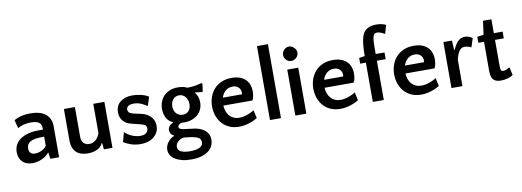

<svg xmlns="http://www.w3.org/2000/svg" viewBox="-71 -1195 5143 1892"><g transform="rotate(-10 2500.0 -248.5)"><path d="M349 0 341 -63H337Q310 -29 263.5 -8.5Q217 12 169 12Q106 12 70 -24.5Q34 -61 34 -121Q34 -162 51.5 -194.5Q69 -227 102 -249.5Q135 -272 181 -284Q227 -296 284 -296H327V-311Q327 -350 302 -368Q276 -386 221 -386Q147 -386 89 -353L68 -436Q135 -475 230 -475Q330 -475 382 -434Q406 -415 421.5 -385Q437 -355 437 -313V0ZM212 -77Q244 -77 276 -92.5Q308 -108 327 -134V-225H308Q226 -225 188.5 -204Q151 -183 151 -137Q151 -77 212 -77Z M676 -460V-161Q676 -120 697.5 -98.5Q719 -77 753 -77Q788 -77 817 -100.5Q846 -124 860 -168V-460H971V0H885L879 -64H875Q864 -41 847 -26.5Q830 -12 809.5 -3.5Q789 5 767 8.5Q745 12 724 12Q691 12 662.5 4Q634 -4 612.5 -22.5Q591 -41 578.5 -71.5Q566 -102 566 -147V-460Z M1249 -393Q1216 -393 1197.5 -380.5Q1179 -368 1179 -345Q1179 -330 1189.5 -317.5Q1200 -305 1234 -297L1305 -281Q1347 -272 1372.5 -255Q1398 -238 1412.5 -218Q1427 -198 1432 -177Q1437 -156 1437 -138Q1437 -106 1424 -78.5Q1411 -51 1387 -31Q1363 -11 1329 0.5Q1295 12 1253 12Q1200 12 1155 -3.5Q1110 -19 1083 -38L1109 -133Q1143 -100 1185.5 -84Q1228 -68 1264 -68Q1302 -68 1322 -84.5Q1342 -101 1342 -130Q1342 -147 1332 -158.5Q1322 -170 1292 -178L1196 -202Q1162 -210 1140.5 -225Q1119 -240 1106.5 -258.5Q1094 -277 1089.5 -297Q1085 -317 1085 -335Q1085 -402 1132 -438.5Q1179 -475 1254 -475Q1293 -475 1338 -464.5Q1383 -454 1414 -434L1385 -344Q1365 -360 1329 -376.5Q1293 -393 1249 -393Z M1603 -145Q1558 -164 1538 -204Q1518 -244 1518 -291Q1518 -330 1531 -364Q1544 -398 1568.5 -422.5Q1593 -447 1627.5 -461Q1662 -475 1706 -475Q1732 -475 1757.5 -470Q1783 -465 1802 -455Q1844 -456 1878.5 -461.5Q1913 -467 1945 -476L1954 -469L1943 -393L1938 -388L1867 -396L1866 -393Q1900 -350 1900 -292Q1900 -257 1887.5 -226.5Q1875 -196 1851 -173.5Q1827 -151 1791.5 -137.5Q1756 -124 1711 -124Q1700 -124 1693.5 -124.5Q1687 -125 1681 -125Q1664 -119 1655 -109.5Q1646 -100 1646 -90Q1646 -79 1657 -71Q1668 -63 1691 -60L1788 -48Q1821 -44 1849.5 -34Q1878 -24 1899.5 -7Q1921 10 1933 34Q1945 58 1945 89Q1945 120 1932 149Q1919 178 1891 200Q1863 222 1820.5 235Q1778 248 1718 248Q1665 248 1624.5 237.5Q1584 227 1556 209Q1528 191 1513.5 166.5Q1499 142 1499 114Q1499 94 1506 74.5Q1513 55 1525.5 38.5Q1538 22 1554.5 9Q1571 -4 1590 -10V-14Q1567 -24 1558 -41Q1549 -58 1549 -74Q1549 -95 1563 -113Q1577 -131 1603 -141ZM1710 -201Q1751 -201 1772 -227.5Q1793 -254 1793 -292Q1793 -310 1788 -328.5Q1783 -347 1772 -362Q1761 -377 1744.5 -386.5Q1728 -396 1706 -396Q1685 -396 1669 -387.5Q1653 -379 1642.5 -365Q1632 -351 1627 -333.5Q1622 -316 1622 -298Q1622 -280 1627.5 -262.5Q1633 -245 1644 -231.5Q1655 -218 1671.5 -209.5Q1688 -201 1710 -201ZM1679 22Q1645 28 1621 50.5Q1597 73 1597 102Q1597 134 1628.5 150Q1660 166 1720 166Q1779 166 1814 149.5Q1849 133 1849 96Q1849 60 1810 45Q1771 30 1679 22Z M2245 -475Q2333 -475 2381 -430.5Q2429 -386 2429 -305Q2429 -294 2427.5 -281.5Q2426 -269 2423.5 -257Q2421 -245 2417.5 -235.5Q2414 -226 2410 -220H2119Q2121 -190 2130 -163.5Q2139 -137 2156 -117.5Q2173 -98 2197.5 -86.5Q2222 -75 2255 -75Q2292 -75 2333.5 -89Q2375 -103 2404 -124L2422 -42Q2409 -34 2390 -24.5Q2371 -15 2347 -7Q2323 1 2295.5 6.5Q2268 12 2238 12Q2182 12 2139 -7.5Q2096 -27 2067 -60.5Q2038 -94 2023 -138Q2008 -182 2008 -230Q2008 -279 2023.5 -323.5Q2039 -368 2069 -402Q2099 -436 2143.5 -455.5Q2188 -475 2245 -475ZM2242 -389Q2200 -389 2170.5 -364.5Q2141 -340 2128 -298H2319Q2320 -301 2320.5 -305Q2321 -309 2321 -315Q2321 -347 2299 -368Q2277 -389 2242 -389Z M2657 0H2547V-740H2657Z M2911 0H2801V-460H2911ZM2785 -608Q2785 -622 2790.5 -635Q2796 -648 2806 -658.5Q2816 -669 2828.5 -675Q2841 -681 2856 -681Q2870 -681 2883 -675Q2896 -669 2906.5 -658.5Q2917 -648 2923 -635Q2929 -622 2929 -608Q2929 -593 2923 -580.5Q2917 -568 2906.5 -558Q2896 -548 2883 -542.5Q2870 -537 2856 -537Q2827 -537 2806 -558Q2785 -579 2785 -608Z M3258 -475Q3346 -475 3394 -430.5Q3442 -386 3442 -305Q3442 -294 3440.5 -281.5Q3439 -269 3436.5 -257Q3434 -245 3430.5 -235.5Q3427 -226 3423 -220H3132Q3134 -190 3143 -163.5Q3152 -137 3169 -117.5Q3186 -98 3210.5 -86.5Q3235 -75 3268 -75Q3305 -75 3346.5 -89Q3388 -103 3417 -124L3435 -42Q3422 -34 3403 -24.5Q3384 -15 3360 -7Q3336 1 3308.5 6.5Q3281 12 3251 12Q3195 12 3152 -7.5Q3109 -27 3080 -60.5Q3051 -94 3036 -138Q3021 -182 3021 -230Q3021 -279 3036.5 -323.5Q3052 -368 3082 -402Q3112 -436 3156.5 -455.5Q3201 -475 3258 -475ZM3255 -389Q3213 -389 3183.5 -364.5Q3154 -340 3141 -298H3332Q3333 -301 3333.5 -305Q3334 -309 3334 -315Q3334 -347 3312 -368Q3290 -389 3255 -389Z M3576 -393H3519V-450L3576 -459Q3576 -516 3579.5 -556Q3583 -596 3589 -623.5Q3595 -651 3602.5 -668Q3610 -685 3618 -696Q3638 -722 3670.5 -733.5Q3703 -745 3742 -745Q3747 -745 3758 -744.5Q3769 -744 3782.5 -742Q3796 -740 3810.5 -735.5Q3825 -731 3837 -724L3812 -639Q3802 -645 3779 -655.5Q3756 -666 3734 -666Q3721 -666 3712 -660Q3703 -654 3697 -638Q3691 -622 3688.5 -595Q3686 -568 3686 -526V-460H3774V-393H3686V0H3576Z M4067 -475Q4155 -475 4203 -430.5Q4251 -386 4251 -305Q4251 -294 4249.5 -281.5Q4248 -269 4245.5 -257Q4243 -245 4239.5 -235.5Q4236 -226 4232 -220H3941Q3943 -190 3952 -163.5Q3961 -137 3978 -117.5Q3995 -98 4019.5 -86.5Q4044 -75 4077 -75Q4114 -75 4155.5 -89Q4197 -103 4226 -124L4244 -42Q4231 -34 4212 -24.5Q4193 -15 4169 -7Q4145 1 4117.5 6.5Q4090 12 4060 12Q4004 12 3961 -7.5Q3918 -27 3889 -60.5Q3860 -94 3845 -138Q3830 -182 3830 -230Q3830 -279 3845.5 -323.5Q3861 -368 3891 -402Q3921 -436 3965.5 -455.5Q4010 -475 4067 -475ZM4064 -389Q4022 -389 3992.5 -364.5Q3963 -340 3950 -298H4141Q4142 -301 4142.5 -305Q4143 -309 4143 -315Q4143 -347 4121 -368Q4099 -389 4064 -389Z M4626 -360Q4616 -368 4595 -373Q4574 -378 4559 -378Q4539 -378 4526 -368.5Q4513 -359 4503 -343.5Q4493 -328 4486 -308Q4479 -288 4473 -267V0H4363V-460H4449L4454 -364H4458Q4468 -385 4479 -405Q4490 -425 4504 -440.5Q4518 -456 4536.5 -465.5Q4555 -475 4580 -475Q4620 -475 4655 -449Z M4758 -393H4701V-453L4766 -463L4784 -599H4868V-460H4956V-393H4868V-129Q4868 -99 4874 -88.5Q4880 -78 4897 -78Q4910 -78 4923 -83Q4936 -88 4961 -102L4979 -23Q4960 -7 4925.5 2.5Q4891 12 4857 12Q4827 12 4807.5 4Q4788 -4 4777 -19.5Q4766 -35 4762 -57Q4758 -79 4758 -106Z"/></g></svg>

Font: Quattrocento Sans
Style: Bold
Weight: 700
Designer: Pablo Impallari
Foundry: Pablo Impallari, Igino Marini, Brenda Gallo
Version: Version 2.000